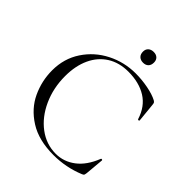

<svg xmlns="http://www.w3.org/2000/svg" viewBox="-220 -926 1073 1073"><g transform="rotate(45 316.5 -390.0)"><path d="M42 -318Q42 -411 90 -483.5Q138 -556 216.5 -596Q295 -636 385 -636Q434 -636 483 -626.5Q532 -617 562 -601Q570 -596 572 -592Q574 -588 575 -577L586 -466Q586 -462 581.5 -461.5Q577 -461 575 -464Q551 -541 492.5 -577.5Q434 -614 349 -614Q277 -614 224.5 -581Q172 -548 144 -487.5Q116 -427 116 -346Q116 -252 152 -173Q188 -94 249.5 -48Q311 -2 386 -2Q449 -2 501 -41.5Q553 -81 584 -160Q585 -164 590 -163Q595 -162 595 -159L585 -48Q583 -35 581 -32Q579 -29 570 -25Q480 12 382 12Q265 12 188.5 -36.5Q112 -85 77 -160Q42 -235 42 -318ZM327 -751Q327 -770 339 -781Q351 -792 371 -792Q391 -792 402.5 -781Q414 -770 414 -751Q414 -730 402.5 -718.5Q391 -707 371 -707Q351 -707 339 -718.5Q327 -730 327 -751Z"/></g></svg>

Font: Cormorant Upright
Style: Regular
Weight: 400
Designer: Christian Thalmann (Catharsis Fonts)
Foundry: Catharsis Fonts
Version: Version 3.302